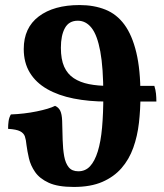

<svg xmlns="http://www.w3.org/2000/svg" viewBox="-20 -733 651 760"><path d="M272 7Q209 7 173 -9.5Q137 -26 119 -52Q101 -78 94.5 -106.5Q88 -135 85 -158Q83 -180 78.5 -193Q74 -206 59.5 -213.5Q45 -221 12 -223Q12 -239 14 -253.5Q16 -268 23 -280Q76 -282 125 -292Q174 -302 198 -314Q212 -308 218.5 -294.5Q225 -281 226 -255Q227 -216 228 -179.5Q229 -143 234 -115Q239 -87 252 -71Q265 -55 290 -55Q318 -55 336.5 -75Q355 -95 367 -133.5Q379 -172 384 -228Q389 -284 389 -356Q389 -465 377 -529.5Q365 -594 342.5 -622.5Q320 -651 288 -651Q253 -651 237 -622Q221 -593 221 -544Q221 -498 234 -469Q247 -440 272 -423.5Q297 -407 332 -400Q367 -393 411 -393H591Q596 -377 597.5 -362Q599 -347 599 -331H403Q332 -331 271.5 -343Q211 -355 166.5 -380.5Q122 -406 98 -445.5Q74 -485 74 -539Q74 -623 133.5 -668Q193 -713 295 -713Q352 -713 397 -695Q442 -677 472.5 -635.5Q503 -594 519.5 -525.5Q536 -457 536 -356Q536 -300 530 -247Q524 -194 507.5 -148Q491 -102 461 -67.5Q431 -33 385 -13Q339 7 272 7Z"/></svg>

Font: Vollkorn
Style: Bold
Weight: 700
Designer: Friedrich Althausen
Foundry: Friedrich Althausen
Version: Version 5.000